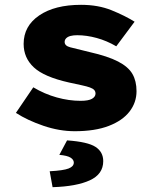

<svg xmlns="http://www.w3.org/2000/svg" viewBox="-20 -532 640 796"><path d="M290 12Q226 12 160 -10.5Q94 -33 46 -64L118 -170Q165 -142 215.5 -128Q266 -114 314 -114Q347 -114 361.5 -122.5Q376 -131 376 -144Q376 -153 370.5 -159Q365 -165 352.5 -169.5Q340 -174 319 -178.5Q298 -183 266 -190Q163 -213 120.5 -252.5Q78 -292 78 -350Q78 -424 142.5 -468Q207 -512 316 -512Q387 -512 442.5 -489.5Q498 -467 538 -442L462 -340Q423 -363 381 -374.5Q339 -386 300 -386Q284 -386 272.5 -383Q261 -380 254.5 -373.5Q248 -367 248 -358Q248 -342 271 -336Q294 -330 352 -316Q427 -299 469.5 -277Q512 -255 529 -225.5Q546 -196 546 -154Q546 -107 517 -69.5Q488 -32 431 -10Q374 12 290 12ZM198 244 186 178Q243 175 264.5 166.5Q286 158 286 142Q286 130 272.5 121.5Q259 113 226 110L258 50Q344 56 376 77Q408 98 408 136Q408 190 352.5 215.5Q297 241 198 244Z"/></svg>

Font: Source Code Pro ExtraLight Black
Style: Regular
Weight: 900
Monospace: yes
Version: Version 1.018;hotconv 1.0.116;makeotfexe 2.5.65601